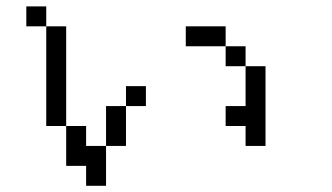

<svg xmlns="http://www.w3.org/2000/svg" viewBox="-20 -645 1040 602"><path d="M437.5 -312.5V-375H375V-312.5H312.5Q312.5 -312.5 312.5 -187.5H250V-250H187.5Q187.5 -250 187.5 -125H250V-62.5H312.5Q312.5 -62.5 312.5 -187.5H375Q375 -187.5 375 -312.5ZM187.5 -250V-562.5H125V-250ZM750 -250V-187.5H812.5Q812.5 -187.5 812.5 -437.5H750Q750 -437.5 750 -312.5H687.5V-250ZM750 -437.5V-500H687.5V-437.5ZM687.5 -500V-562.5H562.5V-500ZM125 -562.5V-625H62.5V-562.5Z"/></svg>

Font: Unifont
Style: Regular
Weight: 500
Version: Version 15.1.04